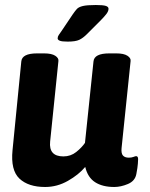

<svg xmlns="http://www.w3.org/2000/svg" viewBox="-20 -738 597 766"><path d="M250 -572Q227 -572 218.5 -575.5Q210 -579 210 -585Q210 -592 214.5 -598.5Q219 -605 226 -615L271 -682Q280 -695 287 -702.5Q294 -710 310.5 -714Q327 -718 362 -718Q391 -718 402 -714.5Q413 -711 413 -703Q413 -693 403.5 -681Q394 -669 380 -655L327 -602Q311 -586 296 -579Q281 -572 250 -572ZM160 8Q93 8 57.5 -25.5Q22 -59 30 -139L65 -493Q68 -525 128 -525H156Q186 -525 200.5 -515.5Q215 -506 213 -494L180 -173Q174 -114 233 -114Q262 -114 284 -131.5Q306 -149 319 -168L353 -493Q356 -525 416 -525H444Q474 -525 488.5 -515.5Q503 -506 501 -494L465 -147Q463 -126 470.5 -117.5Q478 -109 494 -109Q505 -109 512.5 -112Q520 -115 523 -115Q531 -115 531 -103Q531 -99 530 -84.5Q529 -70 524 -44Q519 -16 490.5 -4Q462 8 436 8Q389 8 359.5 -11Q330 -30 320 -72Q294 -41 251 -16.5Q208 8 160 8Z"/></svg>

Font: Asap
Style: Bold Italic
Weight: 700
Italic angle: -6°
Designer: Pablo Cosgaya
Foundry: Omnibus-Type
Version: Version 3.001; ttfautohint (v1.8.3)